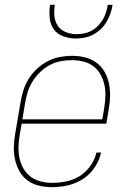

<svg xmlns="http://www.w3.org/2000/svg" viewBox="-20 -770 540 798"><path d="M197 8Q170 8 143.5 2Q117 -4 96 -19Q75 -34 62 -56.5Q49 -79 43 -104.5Q37 -130 37.5 -158Q38 -186 43 -213L65 -343Q69 -369 77 -394Q85 -419 99 -442Q113 -465 133.5 -484Q154 -503 178 -515.5Q202 -528 228 -533Q254 -538 280 -538Q280 -538 280 -538Q280 -538 280 -538Q307 -538 333 -531.5Q359 -525 380 -510Q401 -495 414 -472.5Q427 -450 432.5 -424.5Q438 -399 437.5 -371.5Q437 -344 432 -317L422 -256H70L62 -210Q58 -186 57 -161Q56 -136 61 -113Q66 -90 77.5 -69.5Q89 -49 107.5 -35.5Q126 -22 149.5 -16Q173 -10 197 -10Q226 -10 255.5 -16Q285 -22 311.5 -38.5Q338 -55 356 -81Q374 -107 381 -136H400Q393 -103 373.5 -74Q354 -45 324.5 -26Q295 -7 262 0.5Q229 8 197 8ZM73 -274H405L413 -320Q417 -344 418 -368.5Q419 -393 414 -416.5Q409 -440 398 -460Q387 -480 369 -494Q351 -508 327.5 -514Q304 -520 279 -520Q256 -520 232 -515.5Q208 -511 186.5 -499.5Q165 -488 146.5 -470Q128 -452 115 -431Q102 -410 95 -387Q88 -364 84 -340ZM295 -610Q268 -610 243 -619Q218 -628 203.5 -648.5Q189 -669 186.5 -696Q184 -723 188 -750H208Q204 -727 206 -704Q208 -681 220 -663Q232 -645 253.5 -636.5Q275 -628 298 -628Q314 -628 329.5 -631Q345 -634 360 -642Q375 -650 387 -662.5Q399 -675 407.5 -689Q416 -703 420.5 -718.5Q425 -734 428 -750H448Q445 -732 439 -714Q433 -696 423 -679.5Q413 -663 398.5 -649Q384 -635 367 -626Q350 -617 331.5 -613.5Q313 -610 295 -610Z"/></svg>

Font: Iosevka Curly Thin Oblique
Style: Regular
Weight: 100
Italic angle: -9°
Monospace: yes
Designer: Belleve Invis
Foundry: Belleve Invis
Version: Version 11.1.0; ttfautohint (v1.8.3)